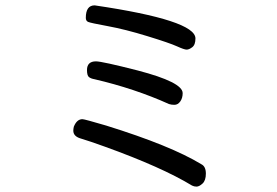

<svg xmlns="http://www.w3.org/2000/svg" viewBox="-20 -691 1040 720"><path d="M716.8 8.8Q708 8.8 700.2 4.9Q586.9 -64 373 -141.1Q317.9 -161.1 278.8 -172.9Q254.9 -181.2 254.9 -201.2Q254.9 -207 256.8 -215.8Q268.1 -244.1 289.1 -244.1Q296.9 -244.1 377.9 -220.2Q620.1 -145 734.9 -75.2Q752 -66.9 752 -40Q752 -14.2 739.5 -2.7Q727.1 8.8 716.8 8.8ZM633.8 -297.9Q623 -297.9 613.8 -300.8Q484.9 -358.9 334 -394Q321.8 -396 314 -401.6Q306.2 -407.2 306.2 -428.2Q306.2 -460.9 339.8 -460.9Q362.8 -460.9 496.1 -426.8Q665 -382.8 665 -341.8Q665 -323.2 656 -310.5Q647 -297.9 633.8 -297.9ZM301.8 -624Q301.8 -670.9 335 -670.9Q712.9 -615.2 712.9 -546.9Q712.9 -522.9 700.9 -513.9Q689 -504.9 679.9 -504.9Q670.9 -504.9 643.6 -517.3Q616.2 -529.8 532.7 -555.4Q449.2 -581.1 384 -593Q318.8 -605 310.3 -608.9Q301.8 -612.8 301.8 -624Z"/></svg>

Font: LXGW WenKai Mono GB Screen
Style: Regular
Weight: 400
Monospace: yes
Designer: LXGW / Fontworks Inc.
Foundry: LXGW / Fontworks Inc.
Version: Version 1.510;January 18,2025